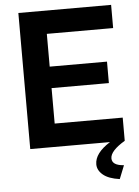

<svg xmlns="http://www.w3.org/2000/svg" viewBox="-60 -756 722 998"><g transform="rotate(-5 301.0 -257.0)"><path d="M567 -121V0Q490 46 490 85Q490 122 552 126L524 196Q466 188 437.5 164Q409 140 409 109Q409 51 490 0H74V-710H558V-589H212V-418H511V-306H212V-121Z"/></g></svg>

Font: IngvarSans
Style: Bold
Weight: 700
Version: Version 3.000